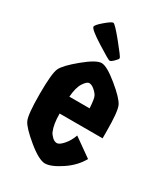

<svg xmlns="http://www.w3.org/2000/svg" viewBox="-188 -837 820 937"><g transform="rotate(30 222.0 -369.0)"><path d="M404 -271V-235H162Q162 -175 177 -140Q182 -128 195 -115.5Q208 -103 222 -103Q236 -103 257 -127Q278 -151 290 -185L393 -112Q366 -62 310.5 -25Q255 12 221 12Q187 12 122.5 -41Q58 -94 44 -123.5Q30 -153 30 -269.5Q30 -386 44 -415.5Q58 -445 122.5 -498Q187 -551 217 -551Q247 -551 311.5 -498Q376 -445 390 -415.5Q404 -386 404 -271ZM162 -330H276Q273 -383 265.5 -396.5Q258 -410 242.5 -423Q227 -436 213.5 -436Q200 -436 183 -409.5Q166 -383 162 -330ZM93 -685Q93 -695 125.5 -722.5Q158 -750 167.5 -750Q177 -750 229 -686Q281 -622 281 -615.5Q281 -609 266 -594.5Q251 -580 244 -580Q237 -580 165 -625.5Q93 -671 93 -685Z"/></g></svg>

Font: Germania One
Style: Regular
Weight: 400
Designer: John Vargas Beltran
Foundry: John Vargas Beltran
Version: Version 1.001